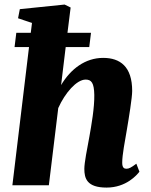

<svg xmlns="http://www.w3.org/2000/svg" viewBox="-20 -826 675 856"><path d="M35.2 0H197.8L239.7 -344.2C270 -412.1 321.8 -471.2 361.8 -471.2C387.7 -471.2 399.4 -456.5 400.4 -402.8C401.4 -346.2 387.7 -268.6 378.4 -216.3C368.2 -161.6 356 -100.6 356 -73.2C356 -30.8 367.2 10.3 455.1 10.3C543 10.3 590.8 -46.4 601.6 -60.5L587.9 -96.2C564.5 -78.6 554.7 -73.7 543.9 -73.7C534.2 -73.7 524.9 -77.1 524.9 -100.6C524.9 -136.7 537.1 -196.8 545.4 -246.6C554.7 -301.3 569.3 -391.1 569.3 -420.4C569.3 -529.8 515.1 -567.9 439.9 -567.9C360.4 -567.9 295.4 -519 252.4 -446.8L272.9 -616.2H377.9L385.7 -679.7H280.8L294.9 -792.5L268.1 -805.7L68.4 -785.2L60.5 -744.6L122.6 -723.6L117.2 -679.7H52.7L44.9 -616.2H109.4Z"/></svg>

Font: Merriweather
Style: Heavy Italic
Weight: 900
Italic angle: -7.5°
Designer: Eben Sorkin
Foundry: Eben Sorkin
Version: Version 1.001